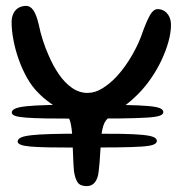

<svg xmlns="http://www.w3.org/2000/svg" viewBox="-20 -623 624 653"><path d="M244 -121Q186 -121 147 -121.8Q108 -122.5 84.5 -124.5Q61 -126.5 50.5 -130.8Q40 -135 40 -141.5Q40 -149.5 50.2 -154.8Q60.5 -160 85.5 -163Q110.5 -166 155 -167.2Q199.5 -168.5 268 -168.5Q343 -168.5 391 -167.8Q439 -167 465.8 -164.2Q492.5 -161.5 503 -156.5Q513.5 -151.5 513.5 -143.5Q513.5 -136 502.2 -131.2Q491 -126.5 461.8 -124.5Q432.5 -122.5 379.8 -121.8Q327 -121 244 -121ZM241.5 -219.5Q178.5 -219.5 136 -220.2Q93.5 -221 67.8 -223Q42 -225 31 -229.2Q20 -233.5 20 -240Q20 -248 30.8 -253.2Q41.5 -258.5 68.5 -261.5Q95.5 -264.5 144 -265.8Q192.5 -267 268 -267Q350 -267 402.2 -266Q454.5 -265 483.5 -262.5Q512.5 -260 524 -255Q535.5 -250 535.5 -241.5Q535.5 -234 523.2 -229.5Q511 -225 479.5 -223Q448 -221 390.2 -220.2Q332.5 -219.5 241.5 -219.5ZM275 10Q253 10 244.2 -2.5Q235.5 -15 231.5 -41Q230.5 -51.5 229.8 -65.8Q229 -80 228.5 -95.8Q228 -111.5 227.2 -127.5Q226.5 -143.5 226 -157.5Q224.5 -186.5 219.5 -207.2Q214.5 -228 193.5 -242.5Q170.5 -258.5 148.2 -274.5Q126 -290.5 108.5 -309Q88.5 -329 72 -358.2Q55.5 -387.5 43.8 -420.5Q32 -453.5 25.8 -486.5Q19.5 -519.5 19.5 -547Q19.5 -565 25.8 -577.5Q32 -590 43.2 -596.5Q54.5 -603 69.5 -603Q83 -603 93.5 -588Q104 -573 112 -538.5Q117 -513.5 125.5 -486.8Q134 -460 145.5 -434.5Q160 -400 180 -370.8Q200 -341.5 224.8 -324.2Q249.5 -307 278 -307Q303.5 -307 328.8 -322.8Q354 -338.5 377 -363Q407 -396 430.8 -438Q454.5 -480 466 -516.5Q480.5 -555.5 491.5 -573.8Q502.5 -592 516 -592Q529.5 -592 539.8 -585Q550 -578 555.8 -566Q561.5 -554 561.5 -538.5Q561.5 -512 552.8 -480.8Q544 -449.5 528.8 -417.2Q513.5 -385 493 -355.5Q472.5 -326 449.5 -303Q426.5 -280 402.5 -262.2Q378.5 -244.5 360.5 -232Q348 -223 341.5 -214.8Q335 -206.5 331.8 -196.5Q328.5 -186.5 326 -171.5Q325 -160 323.8 -143.5Q322.5 -127 321.2 -108.5Q320 -90 318.8 -72Q317.5 -54 315.5 -39Q313 -16 302.8 -3Q292.5 10 275 10Z"/></svg>

Font: Gluten Thin Light
Style: Regular
Weight: 300
Version: Version 1.300